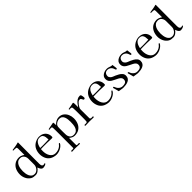

<svg xmlns="http://www.w3.org/2000/svg" viewBox="332 -2353 4127 4127"><g transform="rotate(-45 2395.5 -289.0)"><path d="M414 -367Q414 -401 400 -431Q386 -461 360 -480Q334 -499 297 -499Q249 -499 218.5 -476Q188 -453 170.5 -416.5Q153 -380 146.5 -338Q140 -296 140 -258Q140 -224 146 -185Q152 -146 167.5 -112Q183 -78 211 -56.5Q239 -35 282 -35Q318 -35 348 -57.5Q378 -80 396 -114Q414 -148 414 -181ZM600 -40Q600 -35 595 -30Q590 -25 586 -22Q573 -12 548.5 -5Q524 2 507 2Q481 2 464 -13Q447 -28 436.5 -50Q426 -72 418 -93Q396 -58 358 -30.5Q320 -3 277 -3Q248 -3 217.5 -7.5Q187 -12 161 -28Q104 -64 74.5 -125.5Q45 -187 45 -252Q45 -330 73 -392.5Q101 -455 156.5 -491.5Q212 -528 294 -528Q312 -528 334 -521Q356 -514 377.5 -503.5Q399 -493 412 -482V-676Q412 -708 395.5 -712.5Q379 -717 352 -717Q343 -717 334 -716.5Q325 -716 316 -716Q312 -716 308.5 -719Q305 -722 305 -726Q305 -733 310 -735Q312 -737 314.5 -737Q317 -737 320 -738Q341 -742 362.5 -744.5Q384 -747 406 -751Q428 -755 449 -759.5Q470 -764 491 -770Q492 -770 494.5 -771Q497 -772 498 -772Q503 -772 504 -768Q505 -764 505 -760Q505 -636 504 -513Q503 -390 503 -266V-117Q503 -100 507 -82Q511 -64 522.5 -52Q534 -40 555 -40Q565 -40 574 -44Q583 -48 593 -48Q600 -48 600 -40Z M1014 -351Q1013 -392 1007 -429.5Q1001 -467 978 -491.5Q955 -516 903 -516Q856 -516 826.5 -490.5Q797 -465 781 -426.5Q765 -388 757 -348Q782 -347 806 -346.5Q830 -346 854 -346Q894 -346 934 -347.5Q974 -349 1014 -351ZM1129 -122Q1129 -117 1127 -116Q1124 -106 1112.5 -92Q1101 -78 1087 -65.5Q1073 -53 1064 -47Q1031 -24 989.5 -10Q948 4 907 4Q873 4 831.5 -7Q790 -18 761 -37Q705 -74 679 -134Q653 -194 653 -259Q653 -333 682 -396Q711 -459 775 -498Q804 -515 840 -526.5Q876 -538 909 -538Q968 -538 1013 -514Q1058 -490 1083.5 -446.5Q1109 -403 1109 -343Q1109 -326 1101.5 -321Q1094 -316 1079 -316Q1059 -316 1039 -317Q1019 -318 999 -319Q971 -321 943.5 -321Q916 -321 888 -321Q854 -321 820 -321Q786 -321 752 -319Q751 -303 750 -288Q749 -273 749 -257Q749 -220 758 -180.5Q767 -141 787 -107.5Q807 -74 838 -53.5Q869 -33 913 -33Q958 -33 999 -47Q1040 -61 1074 -92Q1083 -101 1090.5 -111.5Q1098 -122 1107 -130Q1112 -135 1118 -135Q1123 -135 1126 -131Q1129 -127 1129 -122Z M1618 -286Q1618 -320 1614 -357.5Q1610 -395 1597 -428Q1584 -461 1558 -481.5Q1532 -502 1487 -502Q1460 -502 1429.5 -488.5Q1399 -475 1376.5 -452Q1354 -429 1351 -399Q1349 -368 1349 -336Q1349 -304 1349 -272Q1349 -244 1349.5 -215.5Q1350 -187 1351 -158Q1354 -107 1384 -71.5Q1414 -36 1469 -36Q1521 -36 1551 -59.5Q1581 -83 1595.5 -121Q1610 -159 1614 -202.5Q1618 -246 1618 -286ZM1721 -285Q1721 -207 1693 -144Q1665 -81 1609.5 -44.5Q1554 -8 1471 -8Q1439 -8 1405.5 -24.5Q1372 -41 1349 -63V150Q1349 164 1360.5 166Q1372 168 1382 168Q1391 168 1400 167Q1409 166 1418 166Q1431 166 1431 179Q1431 194 1416 194Q1385 194 1354 192Q1323 190 1292 190Q1266 190 1240.5 192Q1215 194 1189 194Q1182 194 1180.5 189Q1179 184 1179 180Q1179 166 1193 166Q1201 166 1209 166.5Q1217 167 1225 167Q1232 167 1245.5 165Q1259 163 1259 153Q1259 49 1259.5 -56Q1260 -161 1260 -265Q1260 -312 1259.5 -358Q1259 -404 1258 -450Q1257 -472 1250 -480.5Q1243 -489 1220 -489Q1210 -489 1200 -486.5Q1190 -484 1180 -484Q1169 -484 1169 -494Q1169 -503 1178 -506Q1180 -507 1196 -510Q1212 -513 1234.5 -517.5Q1257 -522 1279 -526Q1301 -530 1316 -533Q1331 -536 1332 -536Q1340 -536 1343 -526Q1345 -520 1345.5 -504.5Q1346 -489 1346 -473.5Q1346 -458 1346 -450Q1374 -487 1417.5 -511.5Q1461 -536 1508 -536Q1577 -536 1624.5 -499.5Q1672 -463 1696.5 -405.5Q1721 -348 1721 -285Z M2194 -445Q2194 -435 2186.5 -426.5Q2179 -418 2168 -418Q2153 -418 2146.5 -428Q2140 -438 2135.5 -451Q2131 -464 2122 -474Q2113 -484 2092 -484Q2088 -484 2084.5 -484Q2081 -484 2077 -483Q2060 -480 2040 -462Q2020 -444 2001.5 -419.5Q1983 -395 1971 -371Q1959 -347 1958 -331Q1957 -315 1957 -299.5Q1957 -284 1957 -269Q1957 -215 1957.5 -161Q1958 -107 1958 -54Q1958 -39 1970.5 -32.5Q1983 -26 1996 -26Q2006 -26 2016 -27Q2026 -28 2036 -28Q2041 -28 2043 -23.5Q2045 -19 2045 -15Q2045 1 2029 1Q1999 1 1969 -0.5Q1939 -2 1909 -2Q1878 -2 1846.5 0Q1815 2 1783 2Q1779 2 1777.5 -4Q1776 -10 1776 -14Q1776 -24 1784 -25Q1795 -27 1807 -26Q1819 -25 1829 -25Q1844 -25 1853.5 -31.5Q1863 -38 1864 -54Q1866 -86 1866.5 -119Q1867 -152 1867 -185V-282Q1866 -325 1866.5 -367.5Q1867 -410 1863 -452Q1862 -472 1852 -480.5Q1842 -489 1822 -489Q1814 -489 1805.5 -487.5Q1797 -486 1788 -486Q1780 -486 1780 -498Q1780 -505 1787 -508Q1797 -511 1808 -512.5Q1819 -514 1829 -515Q1856 -520 1883 -525Q1910 -530 1937 -537Q1946 -534 1950 -526Q1952 -522 1953 -504Q1954 -486 1954 -462.5Q1954 -439 1954 -418.5Q1954 -398 1954 -390Q1976 -425 2004 -460Q2032 -495 2068 -518Q2104 -541 2149 -541Q2173 -541 2180 -526Q2187 -511 2189 -491Q2191 -480 2192.5 -468Q2194 -456 2194 -445Z M2611 -351Q2610 -392 2604 -429.5Q2598 -467 2575 -491.5Q2552 -516 2500 -516Q2453 -516 2423.5 -490.5Q2394 -465 2378 -426.5Q2362 -388 2354 -348Q2379 -347 2403 -346.5Q2427 -346 2451 -346Q2491 -346 2531 -347.5Q2571 -349 2611 -351ZM2726 -122Q2726 -117 2724 -116Q2721 -106 2709.5 -92Q2698 -78 2684 -65.5Q2670 -53 2661 -47Q2628 -24 2586.5 -10Q2545 4 2504 4Q2470 4 2428.5 -7Q2387 -18 2358 -37Q2302 -74 2276 -134Q2250 -194 2250 -259Q2250 -333 2279 -396Q2308 -459 2372 -498Q2401 -515 2437 -526.5Q2473 -538 2506 -538Q2565 -538 2610 -514Q2655 -490 2680.5 -446.5Q2706 -403 2706 -343Q2706 -326 2698.5 -321Q2691 -316 2676 -316Q2656 -316 2636 -317Q2616 -318 2596 -319Q2568 -321 2540.5 -321Q2513 -321 2485 -321Q2451 -321 2417 -321Q2383 -321 2349 -319Q2348 -303 2347 -288Q2346 -273 2346 -257Q2346 -220 2355 -180.5Q2364 -141 2384 -107.5Q2404 -74 2435 -53.5Q2466 -33 2510 -33Q2555 -33 2596 -47Q2637 -61 2671 -92Q2680 -101 2687.5 -111.5Q2695 -122 2704 -130Q2709 -135 2715 -135Q2720 -135 2723 -131Q2726 -127 2726 -122Z M3162 -143Q3162 -98 3142 -69.5Q3122 -41 3090 -26Q3058 -11 3020 -5Q2982 1 2946 1Q2913 1 2880.5 -6Q2848 -13 2815 -16Q2808 -43 2801.5 -70Q2795 -97 2787 -123Q2786 -126 2782.5 -137Q2779 -148 2779 -149Q2779 -157 2784 -160.5Q2789 -164 2796 -164Q2803 -164 2806 -159Q2812 -152 2816.5 -140Q2821 -128 2825 -119Q2833 -103 2839 -94.5Q2845 -86 2858 -73Q2897 -32 2955 -32Q2987 -32 3013.5 -39Q3040 -46 3056 -65.5Q3072 -85 3072 -122Q3072 -154 3052 -175.5Q3032 -197 3000.5 -214Q2969 -231 2934 -247Q2899 -263 2867.5 -282.5Q2836 -302 2816 -330Q2796 -358 2796 -398Q2796 -447 2821.5 -478Q2847 -509 2887 -524.5Q2927 -540 2970 -540Q2998 -540 3020.5 -533Q3043 -526 3068 -517Q3076 -514 3084 -513Q3092 -512 3100 -512Q3105 -512 3109 -512Q3113 -512 3117 -513Q3120 -495 3122.5 -476.5Q3125 -458 3127 -439Q3128 -432 3129.5 -422.5Q3131 -413 3131 -405Q3131 -398 3128 -390.5Q3125 -383 3116 -383Q3109 -383 3104.5 -384.5Q3100 -386 3097 -393Q3092 -403 3088.5 -414.5Q3085 -426 3081 -436Q3068 -471 3036 -492.5Q3004 -514 2967 -514Q2920 -514 2896 -486.5Q2872 -459 2872 -413Q2872 -397 2880.5 -382Q2889 -367 2900 -356Q2921 -336 2949.5 -325Q2978 -314 3004 -303Q3038 -288 3074.5 -267Q3111 -246 3136.5 -216Q3162 -186 3162 -143Z M3608 -143Q3608 -98 3588 -69.5Q3568 -41 3536 -26Q3504 -11 3466 -5Q3428 1 3392 1Q3359 1 3326.5 -6Q3294 -13 3261 -16Q3254 -43 3247.5 -70Q3241 -97 3233 -123Q3232 -126 3228.5 -137Q3225 -148 3225 -149Q3225 -157 3230 -160.5Q3235 -164 3242 -164Q3249 -164 3252 -159Q3258 -152 3262.5 -140Q3267 -128 3271 -119Q3279 -103 3285 -94.5Q3291 -86 3304 -73Q3343 -32 3401 -32Q3433 -32 3459.5 -39Q3486 -46 3502 -65.5Q3518 -85 3518 -122Q3518 -154 3498 -175.5Q3478 -197 3446.5 -214Q3415 -231 3380 -247Q3345 -263 3313.5 -282.5Q3282 -302 3262 -330Q3242 -358 3242 -398Q3242 -447 3267.5 -478Q3293 -509 3333 -524.5Q3373 -540 3416 -540Q3444 -540 3466.5 -533Q3489 -526 3514 -517Q3522 -514 3530 -513Q3538 -512 3546 -512Q3551 -512 3555 -512Q3559 -512 3563 -513Q3566 -495 3568.5 -476.5Q3571 -458 3573 -439Q3574 -432 3575.5 -422.5Q3577 -413 3577 -405Q3577 -398 3574 -390.5Q3571 -383 3562 -383Q3555 -383 3550.5 -384.5Q3546 -386 3543 -393Q3538 -403 3534.5 -414.5Q3531 -426 3527 -436Q3514 -471 3482 -492.5Q3450 -514 3413 -514Q3366 -514 3342 -486.5Q3318 -459 3318 -413Q3318 -397 3326.5 -382Q3335 -367 3346 -356Q3367 -336 3395.5 -325Q3424 -314 3450 -303Q3484 -288 3520.5 -267Q3557 -246 3582.5 -216Q3608 -186 3608 -143Z M4048 -351Q4047 -392 4041 -429.5Q4035 -467 4012 -491.5Q3989 -516 3937 -516Q3890 -516 3860.5 -490.5Q3831 -465 3815 -426.5Q3799 -388 3791 -348Q3816 -347 3840 -346.5Q3864 -346 3888 -346Q3928 -346 3968 -347.5Q4008 -349 4048 -351ZM4163 -122Q4163 -117 4161 -116Q4158 -106 4146.5 -92Q4135 -78 4121 -65.5Q4107 -53 4098 -47Q4065 -24 4023.5 -10Q3982 4 3941 4Q3907 4 3865.5 -7Q3824 -18 3795 -37Q3739 -74 3713 -134Q3687 -194 3687 -259Q3687 -333 3716 -396Q3745 -459 3809 -498Q3838 -515 3874 -526.5Q3910 -538 3943 -538Q4002 -538 4047 -514Q4092 -490 4117.5 -446.5Q4143 -403 4143 -343Q4143 -326 4135.5 -321Q4128 -316 4113 -316Q4093 -316 4073 -317Q4053 -318 4033 -319Q4005 -321 3977.5 -321Q3950 -321 3922 -321Q3888 -321 3854 -321Q3820 -321 3786 -319Q3785 -303 3784 -288Q3783 -273 3783 -257Q3783 -220 3792 -180.5Q3801 -141 3821 -107.5Q3841 -74 3872 -53.5Q3903 -33 3947 -33Q3992 -33 4033 -47Q4074 -61 4108 -92Q4117 -101 4124.5 -111.5Q4132 -122 4141 -130Q4146 -135 4152 -135Q4157 -135 4160 -131Q4163 -127 4163 -122Z M4599 -367Q4599 -401 4585 -431Q4571 -461 4545 -480Q4519 -499 4482 -499Q4434 -499 4403.5 -476Q4373 -453 4355.5 -416.5Q4338 -380 4331.5 -338Q4325 -296 4325 -258Q4325 -224 4331 -185Q4337 -146 4352.5 -112Q4368 -78 4396 -56.5Q4424 -35 4467 -35Q4503 -35 4533 -57.5Q4563 -80 4581 -114Q4599 -148 4599 -181ZM4785 -40Q4785 -35 4780 -30Q4775 -25 4771 -22Q4758 -12 4733.5 -5Q4709 2 4692 2Q4666 2 4649 -13Q4632 -28 4621.5 -50Q4611 -72 4603 -93Q4581 -58 4543 -30.5Q4505 -3 4462 -3Q4433 -3 4402.5 -7.5Q4372 -12 4346 -28Q4289 -64 4259.5 -125.5Q4230 -187 4230 -252Q4230 -330 4258 -392.5Q4286 -455 4341.5 -491.5Q4397 -528 4479 -528Q4497 -528 4519 -521Q4541 -514 4562.5 -503.5Q4584 -493 4597 -482V-676Q4597 -708 4580.5 -712.5Q4564 -717 4537 -717Q4528 -717 4519 -716.5Q4510 -716 4501 -716Q4497 -716 4493.5 -719Q4490 -722 4490 -726Q4490 -733 4495 -735Q4497 -737 4499.5 -737Q4502 -737 4505 -738Q4526 -742 4547.5 -744.5Q4569 -747 4591 -751Q4613 -755 4634 -759.5Q4655 -764 4676 -770Q4677 -770 4679.5 -771Q4682 -772 4683 -772Q4688 -772 4689 -768Q4690 -764 4690 -760Q4690 -636 4689 -513Q4688 -390 4688 -266V-117Q4688 -100 4692 -82Q4696 -64 4707.5 -52Q4719 -40 4740 -40Q4750 -40 4759 -44Q4768 -48 4778 -48Q4785 -48 4785 -40Z"/></g></svg>

Font: Kaisei Tokumin
Style: Regular
Weight: 400
Designer: Font-Kai, 金井和夫
Foundry: KAZUO KANAI
Version: Version 5.003